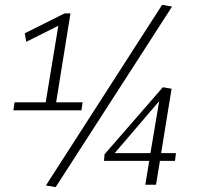

<svg xmlns="http://www.w3.org/2000/svg" viewBox="-20 -760 811 790"><path d="M35 -306 40 -339H168L220 -654L88 -588L82 -623L246 -705H270L211 -339H320L315 -306ZM209 10 169 3 647 -740 688 -733ZM408 -98 410 -125 650 -401 686 -395 643 -130H704L700 -98H638L622 0H578L594 -98ZM452 -130H599L635 -344Z"/></svg>

Font: Georama ExtraCondensed Thin Light
Style: Italic
Weight: 300
Italic angle: -9°
Version: Version 1.001